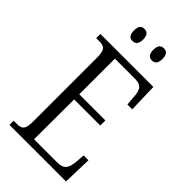

<svg xmlns="http://www.w3.org/2000/svg" viewBox="-273 -986 1066 1066"><g transform="rotate(45 260.0 -453.5)"><path d="M340 -812C361 -812 376 -824 376 -859C376 -896 361 -907 340 -907C319 -907 304 -896 304 -859C304 -824 319 -812 340 -812ZM187 -812C208 -812 224 -824 224 -859C224 -896 208 -907 187 -907C166 -907 152 -896 152 -859C152 -824 166 -812 187 -812ZM34 0H478L483 -171H445L441 -116C435 -65 423 -40 369 -40H187L188 -354H393V-394H188V-674H344C398 -674 410 -651 413 -592L417 -543H455L450 -714H34V-681H58C98 -681 114 -671 114 -603V-108C114 -44 99 -33 58 -33H34Z"/></g></svg>

Font: Noto Serif Armenian Condensed Light
Style: Regular
Weight: 300
Width: 3
Designer: Monotype Design Team
Foundry: Monotype Imaging Inc.
Version: Version 2.008